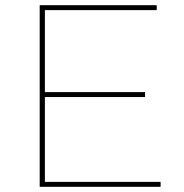

<svg xmlns="http://www.w3.org/2000/svg" viewBox="-20 -720 708 740"><path d="M133 -700H584V-681H153V-19H599V0H133ZM148 -365H539V-346H148Z"/></svg>

Font: iiserrat Thin
Style: Regular
Weight: 100
Designer: Akira Ohta
Foundry: Akira Ohta
Version: Version 1.200;Glyphs 3.3.1 (3343)